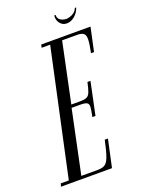

<svg xmlns="http://www.w3.org/2000/svg" viewBox="-213 -884 716 956"><g transform="rotate(-20 144.5 -406.5)"><path d="M-60.9 0 -55.9 -16H-13.5L130.5 -683H85.1L89.1 -699H350.1L323.1 -573.5H307.1Q316.5 -618.5 317.2 -642Q318 -665.5 307.7 -674.2Q297.4 -683 273.8 -683H193.9L127.5 -366.9H174.4Q198 -366.9 209.6 -372.4Q221.2 -377.9 227.7 -394.5Q234.1 -411.1 241.5 -445.1H257.5L221.2 -272.6H204.6Q212 -307 212.9 -323.4Q213.8 -339.9 203.8 -345.4Q193.8 -350.9 170.1 -350.9H123.2L52.9 -16H140.2Q163.9 -16 177.9 -24.6Q191.9 -33.2 202 -61.1Q212.1 -89 224.1 -145.5H241.1L209.5 0ZM308.4 -812.9Q303.4 -799.2 292.4 -790.8Q281.4 -782.4 269.2 -779.1Q257 -775.9 250.1 -775.9Q242.2 -775.9 231.6 -779.1Q220.9 -782.4 213.4 -790.8Q206 -799.2 206.6 -812.9H199.4Q196 -789.8 209.5 -771.9Q223 -754 245.5 -754Q268.1 -754 288.2 -771.2Q308.2 -788.5 315.6 -812.9Z"/></g></svg>

Font: Emberly Black
Style: Italic
Weight: 900
Italic angle: -12°
Designer: Rajesh Rajput
Foundry: Rajesh Rajput
Version: Version 1.000